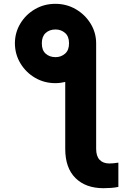

<svg xmlns="http://www.w3.org/2000/svg" viewBox="-20 -780 703 1013"><path d="M58.6 -550.8Q58.6 -607.9 87.2 -655.5Q115.7 -703.1 164.3 -731.4Q212.9 -759.8 272 -759.8Q331.1 -759.8 379.9 -731.4Q428.7 -703.1 458 -655.5Q487.3 -607.9 487.3 -550.8V5.4Q487.3 43.9 505.6 63.2Q523.9 82.5 557.1 82.5Q577.1 82.5 604.5 78.1V206.1Q585.9 210 566.4 211.4Q546.9 212.9 525.9 212.9Q432.1 212.9 378.2 159.4Q324.2 106 324.2 5.4V-347.7Q298.3 -341.3 272 -341.3Q213.4 -341.3 165 -369.6Q116.7 -397.9 87.9 -445.6Q59.1 -493.2 58.6 -550.8ZM273.4 -478.5Q302.2 -478.5 323.5 -497.1Q344.7 -515.6 344.2 -552.2Q344.2 -588.4 323 -606.4Q301.8 -624.5 273.4 -624.5Q241.2 -624.5 220.9 -606Q200.7 -587.4 200.7 -552.2Q200.2 -515.6 220.7 -497.1Q241.2 -478.5 273.4 -478.5Z"/></svg>

Font: Inter Display ExtraBold
Style: Regular
Weight: 800
Designer: Rasmus Andersson
Foundry: rsms
Version: Version 4.000;git-a52131595